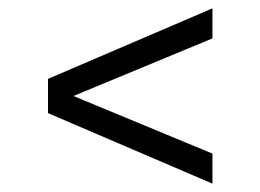

<svg xmlns="http://www.w3.org/2000/svg" viewBox="-20 -594 624 460"><path d="M489 -154 95 -323V-405L489 -574V-502L156 -364L489 -226Z"/></svg>

Font: Fauna One
Style: Regular
Weight: 400
Designer: Eduardo Rodriguez Tunni
Foundry: Eduardo Rodriguez Tunni
Version: Version 2.001; ttfautohint (v1.8.4.7-5d5b);gftools[0.9.23]